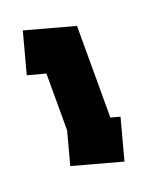

<svg xmlns="http://www.w3.org/2000/svg" viewBox="-108 -587 494 644"><g transform="rotate(-20 139.0 -265.0)"><path d="M224 0 48 -48 79 -164V-367L15 -384L54 -530L230 -482V-155L263 -146Z"/></g></svg>

Font: Blaka
Style: Regular
Weight: 400
Designer: Mohamed Gaber
Foundry: Kief Type Foundry
Version: Version 1.003; ttfautohint (v1.8.4.7-5d5b)